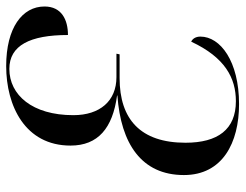

<svg xmlns="http://www.w3.org/2000/svg" viewBox="-104 -660 775 606"><g transform="rotate(-90 283.0 -356.5)"><path d="M258 11C393 11 471 -48 471 -111C471 -126 464 -136 455 -140C405 -33 340 1 267 1C178 1 136 -56 136 -158C136 -300 210 -366 340 -366H415L417 -376H343C268 -376 223 -428 223 -512C223 -642 287 -714 369 -714C443 -714 476 -649 476 -529C524 -529 566 -549 566 -603C566 -673 499 -724 378 -724C252 -724 127 -664 127 -521C127 -434 182 -388 285 -374V-373C133 -362 34 -297 34 -163C34 -41 136 11 258 11Z"/></g></svg>

Font: Noto Serif Display SemiCondensed
Style: Italic
Weight: 400
Width: 4
Italic angle: -12°
Designer: Monotype Design Team
Foundry: Monotype Imaging Inc.
Version: Version 2.009